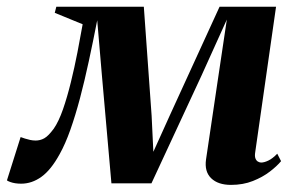

<svg xmlns="http://www.w3.org/2000/svg" viewBox="-51 -522 846 554"><path d="M615.5 11.5Q578 11.5 558.2 -7.8Q538.5 -27 543.5 -62L576.5 -284.5L603.5 -465.5L530 -303L386 7H270.5L243 -305L229.5 -463.5Q217.5 -402 205.2 -345.2Q193 -288.5 179.8 -238.5Q166.5 -188.5 152 -147.5Q137.5 -106.5 121 -77Q96 -31.5 68.5 -11.8Q41 8 10 8Q1.5 8 -6.8 6.8Q-15 5.5 -21.2 3.2Q-27.5 1 -31 -1.5L8.5 -126.5Q14 -124.5 21 -122.2Q28 -120 36 -118.2Q44 -116.5 52 -116.5Q58 -116.5 64.2 -118Q70.5 -119.5 76.8 -123Q83 -126.5 89.8 -133.5Q96.5 -140.5 104 -150.5Q118.5 -171.5 130.8 -206.8Q143 -242 153.5 -284.8Q164 -327.5 172.5 -371.2Q181 -415 187.5 -452L107 -485L111.5 -502.5H364L386.5 -188L391.5 -84L438.5 -188L582.5 -502.5H745.5L685.5 -83.5Q683.5 -71.5 686 -65Q688.5 -58.5 693.2 -55.8Q698 -53 702.5 -53Q711.5 -53 723.5 -58.8Q735.5 -64.5 749 -78.5L760 -57Q748 -42.5 727.5 -26.8Q707 -11 678.8 0.2Q650.5 11.5 615.5 11.5Z"/></svg>

Font: Merriweather 144pt
Style: Bold Italic
Weight: 700
Italic angle: -7.8°
Version: Version 2.101